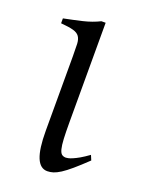

<svg xmlns="http://www.w3.org/2000/svg" viewBox="-125 -696 599 776"><g transform="rotate(20 174.0 -307.5)"><path d="M328.6 -86.9Q295.4 -55.2 272.2 -35.4Q249 -15.6 231.9 -4.6Q214.8 6.3 201.7 10.5Q188.5 14.6 175.8 14.6Q145 14.6 129.9 -22.2Q114.7 -59.1 114.7 -137.2V-456.5Q114.7 -490.2 113.8 -510.3Q112.8 -530.3 104.7 -541.7Q96.7 -553.2 78.1 -558.3Q59.6 -563.5 24.4 -566.4V-587.4Q65.9 -595.7 104.2 -604.7Q142.6 -613.8 174.8 -629.9H192.9V-202.6Q192.9 -158.7 194.3 -131.1Q195.8 -103.5 199.7 -88.4Q203.6 -73.2 210.4 -67.9Q217.3 -62.5 228 -62.5Q231.4 -62.5 238.3 -64Q245.1 -65.4 256.1 -70.1Q267.1 -74.7 283 -83.7Q298.8 -92.8 319.8 -107.9Z"/></g></svg>

Font: Noto Serif Devanagari
Style: Bold
Weight: 700
Designer: Monotype Design Team
Foundry: Monotype Imaging Inc.
Version: Version 1.01